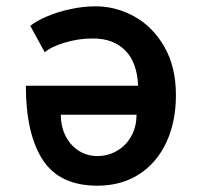

<svg xmlns="http://www.w3.org/2000/svg" viewBox="-20 -585 640 609"><path d="M538 -283Q538 -198.5 507.5 -133.2Q477 -68 420.8 -32Q364.5 4 289 4Q168.5 4 115.2 -78.5Q62 -161 62 -313H418Q415 -387 377.2 -425Q339.5 -463 275 -463Q228 -463 184.2 -449.5Q140.5 -436 122 -419L76 -503Q95.5 -518.5 129.2 -533Q163 -547.5 203.8 -556.2Q244.5 -565 283 -565Q347.5 -565 406 -532.8Q464.5 -500.5 501.2 -436.8Q538 -373 538 -283ZM289 -90Q322.5 -90 351 -106.5Q379.5 -123 396.2 -152.8Q413 -182.5 413 -221H173Q173 -183.5 188 -153.8Q203 -124 229.5 -107Q256 -90 289 -90Z"/></svg>

Font: JuliaMono
Style: Bold
Weight: 700
Monospace: yes
Designer: cormullion
Foundry: corm
Version: Version 0.055; ttfautohint (v1.8.4)